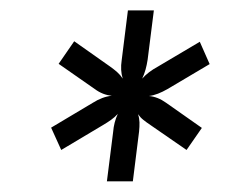

<svg xmlns="http://www.w3.org/2000/svg" viewBox="-20 -775 436 370"><path d="M186 -425.5 198 -520.5Q199.5 -539.5 207 -555.5Q201 -549 194 -544Q187 -539 178.5 -534L98 -486L78.5 -529L159 -577Q177 -588.5 195.5 -590.5Q178 -592 162.5 -603.5L93 -652L123 -695.5L192.5 -646.5Q199.5 -641.5 205.8 -636Q212 -630.5 216.5 -623.5Q211.5 -639.5 214.5 -659L226.5 -755H276.5L264.5 -660Q263 -650 260.5 -641Q258 -632 254 -623.5Q265.5 -636.5 284 -646.5L365 -694.5L384 -651.5L303 -603.5Q293.5 -598 284.5 -594.5Q275.5 -591 267 -590Q284 -588.5 300 -577L369 -528.5L339.5 -486L270 -534Q262.5 -539 256.5 -543.8Q250.5 -548.5 246 -555Q248.5 -547.5 248.8 -539.2Q249 -531 248 -521.5L236 -425.5Z"/></svg>

Font: Lato Semibold
Style: Italic
Weight: 600
Italic angle: -7°
Designer: Lukasz Dziedzic
Foundry: tyPoland Lukasz Dziedzic
Version: Version 2.006; 2014-01-15